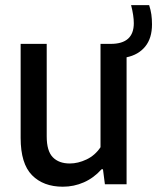

<svg xmlns="http://www.w3.org/2000/svg" viewBox="-20 -714 609 744"><path d="M470.5 -492V0H386.5L379 -58H373.5Q343.5 -24.5 305 -7.5Q266.5 9.5 223.5 9.5Q148 9.5 104 -35.2Q60 -80 60 -179.5V-544H161V-185.5Q161 -129 184.5 -104.8Q208 -80.5 250.5 -80.5Q282.5 -80.5 315.5 -96.2Q348.5 -112 369.5 -143.5V-544H409.5Q498.5 -544 498.5 -624Q498.5 -653.5 488 -694H558Q564 -675.5 566.5 -658Q569 -640.5 569 -619.5Q569 -566 542.8 -533.8Q516.5 -501.5 470.5 -492Z"/></svg>

Font: Encode Sans Semi Condensed Medium
Style: Regular
Weight: 500
Width: 4
Designer: Multiple Designers
Foundry: Impallari Type
Version: Version 2.000